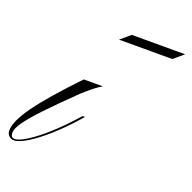

<svg xmlns="http://www.w3.org/2000/svg" viewBox="-183 -628 737 738"><g transform="rotate(20 185.5 -259.0)"><path d="M-53 9Q-65 9 -73.5 0.5Q-82 -8 -82 -21Q-82 -59 -34 -125.5Q14 -192 120 -303H198Q185 -296 166.5 -281.5Q148 -267 125 -246Q54 -177 11.5 -132Q-31 -87 -49.5 -60Q-68 -33 -68 -17Q-68 3 -52 3Q-34 3 -0.5 -18.5Q33 -40 73.5 -76.5Q114 -113 152 -156L164 -169H174L165 -159Q122 -110 79.5 -72Q37 -34 2 -12.5Q-33 9 -53 9ZM195 -493 235 -527H453L413 -493Z"/></g></svg>

Font: Ballet
Style: Regular
Weight: 400
Designer: Maximiliano R. Sproviero
Foundry: Omnibus-Type
Version: Version 1.100